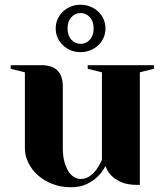

<svg xmlns="http://www.w3.org/2000/svg" viewBox="-20 -775 690 810"><path d="M25 0ZM155 -500Q245 -500 245 -410V-150Q245 -116 252 -91.5Q259 -67 269.5 -51Q280 -35 293.5 -27.5Q307 -20 320 -20Q343 -20 359.5 -32.5Q376 -45 387 -60Q400 -78 410 -100V-470L350 -485V-500H630V-485L570 -470V5H560Q516 5 489.5 -7.5Q463 -20 449 -35Q432 -53 425 -75Q412 -49 392 -30Q375 -13 347 1Q319 15 280 15Q237 15 201 1Q165 -13 139.5 -36Q114 -59 99.5 -88.5Q85 -118 85 -150V-470L25 -485V-500ZM425 -655Q425 -634 417 -616Q409 -598 395 -584.5Q381 -571 361.5 -563Q342 -555 320 -555Q297 -555 278 -563Q259 -571 245 -584.5Q231 -598 223 -616Q215 -634 215 -655Q215 -676 223 -694Q231 -712 245 -725.5Q259 -739 278 -747Q297 -755 320 -755Q342 -755 361.5 -747Q381 -739 395 -725.5Q409 -712 417 -694Q425 -676 425 -655ZM375 -655Q375 -685 359 -702.5Q343 -720 320 -720Q297 -720 281 -702.5Q265 -685 265 -655Q265 -625 281 -607.5Q297 -590 320 -590Q343 -590 359 -607.5Q375 -625 375 -655Z"/></svg>

Font: Yeseva One
Style: Regular
Weight: 400
Designer: Jovanny Lemonad
Foundry: Jovanny Lemonad
Version: Version 2.001; ttfautohint (v0.91) -l 8 -r 50 -G 200 -x 0 -w